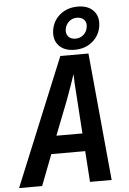

<svg xmlns="http://www.w3.org/2000/svg" viewBox="-73 -1048 737 1095"><g transform="rotate(-5 295.5 -501.0)"><path d="M-9 0 291 -730H452L521 0H397L385 -177H191L123 0ZM229 -279H378L365 -475Q361 -524 359 -563.5Q357 -603 357 -621Q351 -603 337.5 -563.5Q324 -524 306 -476ZM376 -758Q317 -758 286 -791.5Q255 -825 263 -880Q272 -935 313.5 -968.5Q355 -1002 414 -1002Q473 -1002 504 -968.5Q535 -935 527 -880Q518 -825 476.5 -791.5Q435 -758 376 -758ZM386 -821Q413 -821 432 -837.5Q451 -854 455 -880Q460 -906 445.5 -922.5Q431 -939 404 -939Q377 -939 358.5 -922.5Q340 -906 335 -880Q331 -854 345 -837.5Q359 -821 386 -821Z"/></g></svg>

Font: JetBrains Mono NL
Style: Bold Italic
Weight: 700
Italic angle: -9°
Designer: Philipp Nurullin, Konstantin Bulenkov
Foundry: JetBrains
Version: Version 2.304; ttfautohint (v1.8.4.7-5d5b)